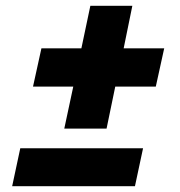

<svg xmlns="http://www.w3.org/2000/svg" viewBox="-20 -643 620 663"><path d="M202 -199 233 -344H94L123 -476H261L292 -623H437L407 -476H547L518 -344H378L348 -199ZM22 0 50 -131H474L446 0Z"/></svg>

Font: Saira Expanded ExtraBold
Style: Italic
Weight: 800
Width: 7
Italic angle: -12°
Designer: Hector Gatti with collaboration of the Omnibus-Type team
Foundry: Omnibus-Type
Version: Version 1.101